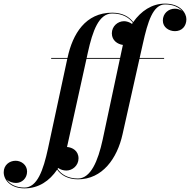

<svg xmlns="http://www.w3.org/2000/svg" viewBox="-210 -780 1048 1060"><path d="M72.5 -460V-455.5H161.5L55 40C29 160 -4.5 255.5 -75 255.5C-122 255.5 -156.5 237 -173 210.5C-160 224 -140 230 -121.5 230C-89 230 -60.5 204.5 -60.5 167C-60.5 129.5 -93.5 107.5 -123.5 107.5C-159 107.5 -189.5 132 -189.5 171C-189.5 218 -146 260 -75 260C3.5 260 63.5 218.5 105.5 156.5C126 186 164 210 220.5 210C355.5 210 437 94.5 466.5 -38.5L560 -455.5H696V-460H561L579 -540C605.5 -659.5 634.5 -755.5 701.5 -755.5C747 -755.5 777.5 -739.5 795 -719.5C783.5 -728 769 -732 755.5 -732C719 -732 689 -705 689 -666.5C689 -628.5 723.5 -608 756 -608C794 -608 819 -635 819 -674C819 -708.5 785 -760 701 -760C628.5 -760 568.5 -719 525.5 -658C505 -686 467.5 -710 409.5 -710C262 -710 191 -593 163 -461.5L162.5 -460ZM275 -490C301.5 -610 335.5 -705.5 409.5 -705.5C466.5 -705.5 503.5 -682 523 -654.5C521.5 -652.5 520.5 -650 519 -648C505 -658 488 -663 475 -663C440 -663 407.5 -635 407.5 -596C407.5 -556.5 439 -536 468.5 -532C467 -525.5 465.5 -518.5 464 -511.5L453 -460H268.5ZM156.5 161.5C189.5 161.5 223.5 134.5 223.5 94.5C223.5 52 189 33.5 160 31.5C161.5 25 163 18.5 164.5 11.5L267.5 -455.5H452L357 -10C331 110 290.5 205.5 220 205.5C165 205.5 127.5 182 108 152.5C109 151 110.5 149 111.5 147.5C124.5 157 141 161.5 156.5 161.5Z"/></svg>

Font: Bodoni* 36pt Medium
Style: Italic
Weight: 500
Italic angle: -13°
Version: Version 2.3